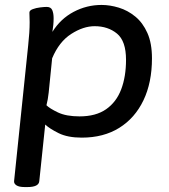

<svg xmlns="http://www.w3.org/2000/svg" viewBox="-20 -550 685 777"><path d="M80 207Q57 207 46.5 200Q36 193 37 183L94 -366Q97 -393 98.5 -416.5Q100 -440 100 -460Q100 -472 99.5 -481Q99 -490 99 -499Q99 -508 112.5 -513Q126 -518 142.5 -520Q159 -522 169 -522Q186 -522 191.5 -509Q197 -496 197 -476Q197 -450 192 -421Q225 -474 278 -502Q331 -530 391 -530Q425 -530 461 -519Q497 -508 527.5 -483Q558 -458 576.5 -416.5Q595 -375 595 -314Q595 -216 560.5 -144Q526 -72 462.5 -32.5Q399 7 311 7Q254 7 217.5 -11Q181 -29 163 -46L139 183Q137 207 91 207ZM302 -79Q368 -79 409.5 -108Q451 -137 470.5 -188.5Q490 -240 490 -308Q490 -384 453.5 -414Q417 -444 363 -444Q317 -444 268 -412.5Q219 -381 191 -314L177 -175Q174 -147 168 -124Q181 -111 214.5 -95Q248 -79 302 -79Z"/></svg>

Font: Asap Semi Expanded Semi Expanded Medium
Style: Italic
Weight: 500
Width: 6
Italic angle: -6°
Designer: Pablo Cosgaya
Foundry: Omnibus-Type
Version: Version 3.001; ttfautohint (v1.8.4.7-5d5b)